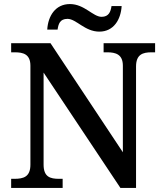

<svg xmlns="http://www.w3.org/2000/svg" viewBox="-20 -927 810 947"><path d="M470 -771C541 -771 576 -831 580 -897H530C526 -870 517 -844 481 -844C439 -844 396 -907 325 -907C253 -907 217 -848 213 -781H264C268 -808 275 -834 313 -834C356 -834 398 -771 470 -771ZM35 0H289V-45H271C228 -45 195 -54 195 -115V-569L574 0H651V-599C651 -659 685 -669 727 -669H745V-714H491V-669H509C550 -669 586 -659 586 -603V-176L229 -714H35V-669H53C94 -669 130 -660 130 -603V-115C130 -54 95 -45 51 -45H35Z"/></svg>

Font: Noto Serif Gurmukhi Medium
Style: Regular
Weight: 500
Designer: Vaibhav Singh and the Monotype Design Team
Foundry: Monotype Imaging Inc.
Version: Version 2.004